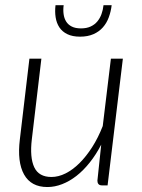

<svg xmlns="http://www.w3.org/2000/svg" viewBox="-20 -728 556 754"><path d="M47 0ZM142.5 -497.5 105 -181Q96.5 -109.5 114.5 -71.2Q132.5 -33 182 -33Q209.5 -33 237.5 -47Q265.5 -61 292 -87.2Q318.5 -113.5 342 -150.2Q365.5 -187 383.5 -233L415.5 -497.5H462.5L402.5 0H380.5Q371 0 366.8 -5Q362.5 -10 362.5 -18.5L377.5 -160Q357 -120.5 332.2 -89.5Q307.5 -58.5 280.2 -37.2Q253 -16 224 -4.8Q195 6.5 166 6.5Q102 6.5 74.5 -42.8Q47 -92 58 -181L95.5 -497.5ZM294.5 -584Q264.5 -584 244.5 -593.8Q224.5 -603.5 213.2 -620.5Q202 -637.5 198.5 -660Q195 -682.5 198 -707.5H230Q227.5 -689 229.8 -672.5Q232 -656 239.8 -643.5Q247.5 -631 261.8 -623.8Q276 -616.5 298 -616.5Q320 -616.5 335.8 -623.8Q351.5 -631 362 -643.5Q372.5 -656 378.5 -672.5Q384.5 -689 386.5 -707.5H418.5Q415.5 -682.5 407.2 -660Q399 -637.5 384 -620.5Q369 -603.5 346.8 -593.8Q324.5 -584 294.5 -584Z"/></svg>

Font: Lato Light
Style: Italic
Weight: 300
Italic angle: -7°
Designer: Lukasz Dziedzic
Foundry: tyPoland Lukasz Dziedzic
Version: Version 2.007; 2014-02-27